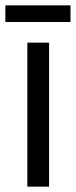

<svg xmlns="http://www.w3.org/2000/svg" viewBox="-37 -696 283 716"><path d="M146 0H65V-537H146ZM226 -676V-614H-17V-676Z"/></svg>

Font: Noto Sans Oriya ExtCond
Style: Regular
Weight: 400
Width: 2
Designer: Amélie Bonet and Sol Matas
Foundry: Google LLC
Version: Version 2.006; ttfautohint (v1.8.4.7-5d5b)